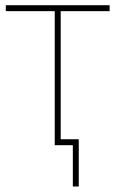

<svg xmlns="http://www.w3.org/2000/svg" viewBox="-20 -549 437 726"><path d="M187 0V-506.8H2V-529.3H394.5V-506.8H209.5V0ZM255.4 156.2V0H202.6V-22.5H277.8V156.2Z"/></svg>

Font: Inter 24pt Thin
Style: Regular
Weight: 250
Designer: Rasmus Andersson
Foundry: rsms
Version: Version 4.001;git-66647c0bb